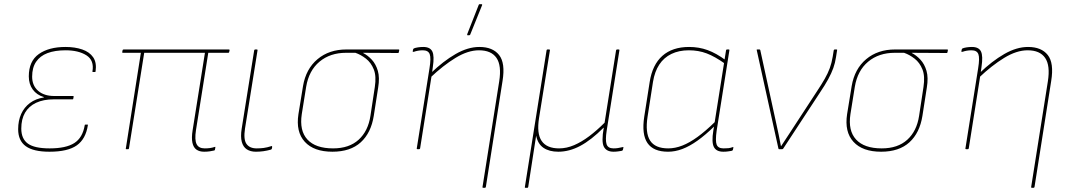

<svg xmlns="http://www.w3.org/2000/svg" viewBox="-20 -715 5129 920"><path d="M217 12Q140 12 103.5 -14.5Q67 -41 67 -96Q67 -137 81.5 -169Q96 -201 123.5 -221.5Q151 -242 190 -248V-250Q156 -260 137 -286Q118 -312 118 -349Q118 -422 166 -456Q214 -490 294 -490Q339 -490 374 -478Q409 -466 426.5 -440.5Q444 -415 438 -373Q438 -370 435 -370H425Q422 -370 423 -373Q432 -426 394 -450Q356 -474 294 -474Q243 -474 207.5 -460.5Q172 -447 153 -419Q134 -391 134 -348Q134 -305 162.5 -280Q191 -255 240 -255H330Q333 -255 333 -252L331 -242Q331 -239 328 -239H238Q188 -239 153 -222.5Q118 -206 100 -175Q82 -144 82 -99Q82 -50 113.5 -27Q145 -4 218 -4Q296 -4 336 -29.5Q376 -55 386 -115Q386 -118 389 -118H399Q403 -118 401 -115Q391 -49 348 -18.5Q305 12 217 12Z M958 12Q936 12 921.5 2Q907 -8 902 -31Q897 -54 903 -91L962 -462H671L598 -4Q597 0 594 0H586Q585 0 583.5 -0.5Q582 -1 583 -4L655 -462H569Q568 -462 566.5 -462.5Q565 -463 566 -467L567 -473Q568 -478 572 -478H1076Q1081 -478 1080 -474L1078 -465Q1077 -462 1074 -462H978L919 -91Q912 -45 922 -24.5Q932 -4 961 -4Q974 -4 985.5 -5.5Q997 -7 1009 -11Q1012 -13 1012 -9L1010 2Q1010 4 1007 6Q998 8 986 10Q974 12 958 12Z M1206 12Q1180 12 1162.5 0.5Q1145 -11 1138.5 -35.5Q1132 -60 1138 -98L1198 -474Q1199 -478 1203 -478H1210Q1215 -478 1214 -474L1154 -99Q1146 -47 1161 -25.5Q1176 -4 1210 -4Q1227 -4 1243 -6Q1259 -8 1281 -15Q1285 -16 1284 -10L1283 -4Q1282 1 1278 2Q1260 7 1242.5 9.5Q1225 12 1206 12Z M1573 12Q1484 12 1440.5 -35.5Q1397 -83 1410 -168L1432 -303Q1446 -385 1501.5 -431.5Q1557 -478 1640 -478H1890Q1894 -478 1893 -474L1891 -465Q1890 -462 1889.5 -461.5Q1889 -461 1887 -461L1720 -462V-461Q1742 -450 1761.5 -429Q1781 -408 1790.5 -375.5Q1800 -343 1792 -295L1771 -160Q1758 -78 1708.5 -33Q1659 12 1573 12ZM1576 -4Q1653 -4 1698.5 -45.5Q1744 -87 1755 -160L1776 -298Q1784 -350 1771 -382.5Q1758 -415 1733.5 -434Q1709 -453 1683 -462H1638Q1562 -462 1511 -419.5Q1460 -377 1447 -299L1426 -168Q1414 -89 1453 -46.5Q1492 -4 1576 -4Z M2296 185Q2291 185 2292 181L2372 -325Q2384 -401 2359 -437.5Q2334 -474 2275 -474Q2222 -474 2162.5 -437.5Q2103 -401 2042 -343L2045 -365Q2104 -422 2163 -456Q2222 -490 2277 -490Q2341 -490 2371.5 -451.5Q2402 -413 2388 -327L2308 181Q2307 185 2303 185ZM1981 0Q1976 0 1977 -4L2038 -388Q2046 -437 2039 -455.5Q2032 -474 2006 -474Q1994 -474 1983 -472Q1972 -470 1964 -467Q1960 -466 1958.5 -466.5Q1957 -467 1958 -471L1959 -477Q1960 -480 1961 -481Q1962 -482 1963 -483Q1970 -486 1982.5 -488Q1995 -490 2008 -490Q2041 -490 2051.5 -468.5Q2062 -447 2054 -394L2050 -365L2049 -358L1993 -4Q1992 0 1988 0ZM2221 -546Q2219 -546 2218.5 -547.5Q2218 -549 2219 -552L2274 -692Q2275 -694 2276 -694.5Q2277 -695 2279 -695H2287Q2289 -695 2290 -693.5Q2291 -692 2290 -690L2233 -549Q2232 -546 2227 -546Z M2497 185Q2494 185 2495 181L2599 -474Q2600 -478 2603 -478H2611Q2616 -478 2615 -474L2563 -150Q2551 -75 2575.5 -39.5Q2600 -4 2659 -4Q2695 -4 2731 -19.5Q2767 -35 2803.5 -62.5Q2840 -90 2877 -127L2932 -474Q2933 -478 2937 -478H2944Q2949 -478 2948 -474L2887 -89Q2880 -44 2886.5 -24Q2893 -4 2920 -4Q2930 -4 2940.5 -5.5Q2951 -7 2963 -10Q2965 -11 2966.5 -10.5Q2968 -10 2967 -7L2965 2Q2964 5 2963 6Q2962 7 2958 8Q2952 9 2941.5 10.5Q2931 12 2920 12Q2886 12 2873.5 -12Q2861 -36 2873 -103H2872Q2813 -44 2760.5 -16Q2708 12 2655 12Q2612 12 2584.5 -6.5Q2557 -25 2549 -65L2511 181Q2510 185 2507 185Z M3181 12Q3111 12 3082.5 -29.5Q3054 -71 3067 -156L3093 -322Q3106 -405 3154 -447.5Q3202 -490 3282 -490Q3329 -490 3370.5 -475Q3412 -460 3458 -426L3455 -409Q3406 -444 3366.5 -459Q3327 -474 3281 -474Q3233 -474 3197 -456.5Q3161 -439 3139 -405.5Q3117 -372 3109 -323L3083 -156Q3071 -79 3095 -41.5Q3119 -4 3182 -4Q3215 -4 3249.5 -17.5Q3284 -31 3322.5 -59Q3361 -87 3405 -130L3402 -109Q3360 -68 3322 -41Q3284 -14 3249.5 -1Q3215 12 3181 12ZM3446 12Q3412 12 3400.5 -11Q3389 -34 3398 -89L3402 -113L3403 -120L3450 -417L3451 -424L3459 -474Q3460 -477 3461.5 -477.5Q3463 -478 3464 -478H3472Q3476 -478 3475 -474L3414 -89Q3407 -40 3414 -22Q3421 -4 3447 -4Q3461 -4 3470.5 -5Q3480 -6 3491 -10Q3495 -12 3494 -7L3492 2Q3491 7 3485 8Q3478 9 3468.5 10.5Q3459 12 3446 12Z M3713 0Q3711 0 3710 -3L3606 -475Q3605 -477 3606.5 -477.5Q3608 -478 3610 -478H3619Q3622 -478 3623 -475L3699 -126Q3705 -98 3711 -70.5Q3717 -43 3722 -15H3723Q3743 -45 3761.5 -73.5Q3780 -102 3799 -131L3893 -275Q3917 -311 3932 -337.5Q3947 -364 3956 -388.5Q3965 -413 3970 -443L3975 -474Q3976 -478 3980 -478H3987Q3989 -478 3990.5 -477.5Q3992 -477 3991 -474L3986 -442Q3982 -414 3973 -389Q3964 -364 3948.5 -335.5Q3933 -307 3908 -270L3733 -3Q3731 0 3727 0Z M4202 12Q4113 12 4069.5 -35.5Q4026 -83 4039 -168L4061 -303Q4075 -385 4130.5 -431.5Q4186 -478 4269 -478H4519Q4523 -478 4522 -474L4520 -465Q4519 -462 4518.5 -461.5Q4518 -461 4516 -461L4349 -462V-461Q4371 -450 4390.5 -429Q4410 -408 4419.5 -375.5Q4429 -343 4421 -295L4400 -160Q4387 -78 4337.5 -33Q4288 12 4202 12ZM4205 -4Q4282 -4 4327.5 -45.5Q4373 -87 4384 -160L4405 -298Q4413 -350 4400 -382.5Q4387 -415 4362.5 -434Q4338 -453 4312 -462H4267Q4191 -462 4140 -419.5Q4089 -377 4076 -299L4055 -168Q4043 -89 4082 -46.5Q4121 -4 4205 -4Z M4925 185Q4920 185 4921 181L5001 -325Q5013 -401 4988 -437.5Q4963 -474 4904 -474Q4851 -474 4791.5 -437.5Q4732 -401 4671 -343L4674 -365Q4733 -422 4792 -456Q4851 -490 4906 -490Q4970 -490 5000.5 -451.5Q5031 -413 5017 -327L4937 181Q4936 185 4932 185ZM4610 0Q4605 0 4606 -4L4667 -388Q4675 -437 4668 -455.5Q4661 -474 4635 -474Q4623 -474 4612 -472Q4601 -470 4593 -467Q4589 -466 4587.5 -466.5Q4586 -467 4587 -471L4588 -477Q4589 -480 4590 -481Q4591 -482 4592 -483Q4599 -486 4611.5 -488Q4624 -490 4637 -490Q4670 -490 4680.5 -468.5Q4691 -447 4683 -394L4679 -365L4678 -358L4622 -4Q4621 0 4617 0Z"/></svg>

Font: Sofia Sans Hairline
Style: Italic
Weight: 1
Italic angle: -9°
Designer: Botio Nikoltchev, Ani Petrova
Foundry: lettersoup
Version: Version 4.102